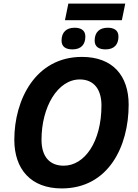

<svg xmlns="http://www.w3.org/2000/svg" viewBox="-20 -1043 770 1073"><path d="M343 -930H661L680 -1023H362ZM385 -767C434 -767 457 -795 457 -839C457 -876 429 -888 397 -888C351 -888 324 -863 324 -816C324 -780 350 -767 385 -767ZM570 -767C619 -767 642 -795 642 -839C642 -876 614 -888 582 -888C536 -888 509 -863 509 -816C509 -780 535 -767 570 -767ZM325 10C586 10 699 -225 699 -458C699 -619 611 -725 438 -725C178 -725 60 -485 60 -262C60 -98 152 10 325 10ZM336 -117C258 -117 212 -167 212 -262C212 -445 302 -599 426 -599C506 -599 547 -542 547 -454C547 -249 452 -117 336 -117Z"/></svg>

Font: Noto Sans
Style: Bold Italic
Weight: 700
Italic angle: -12°
Designer: Monotype Design Team
Foundry: Monotype Imaging Inc.
Version: Version 2.013